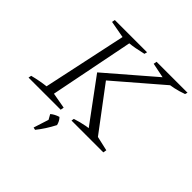

<svg xmlns="http://www.w3.org/2000/svg" viewBox="-214 -836 1229 1229"><g transform="rotate(45 400.0 -222.0)"><path d="M12 0 16 -20Q47 -28 76.5 -33.5Q106 -39 133 -42L254 -609L138 -630L142 -651H434L429 -632Q390 -623 363 -618Q336 -613 313 -611L200 -42L307 -23L303 0ZM401 0 404 -18Q447 -32 489.5 -40Q532 -48 574 -50L693 -23L689 0ZM648 -602 516 -629 520 -651H800L795 -634Q718 -606 648 -602ZM715 -641 714 -629 354 -319 359 -359 610 -25 604 -10H538L299 -334L655 -641ZM261 203 296 94 356 86Q321 154 278 207ZM303 117 275 67Q297 48 330 38Q349 57 356 86Z"/></g></svg>

Font: Piazzolla Thin ExtraLight
Style: Italic
Weight: 250
Italic angle: -11.3°
Version: Version 2.005